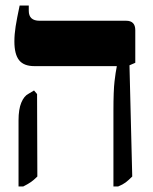

<svg xmlns="http://www.w3.org/2000/svg" viewBox="-20 -667 553 694"><path d="M390 7V-266Q390 -339 394 -373Q398 -407 402 -426V-428H104Q66 -428 49 -449.5Q32 -471 32 -517Q32 -543 36.5 -571.5Q41 -600 51 -647H84V-628Q84 -592 123 -592H436Q469 -592 469 -558V-440L448 -431L458 -29Q444 -15 434 -7.5Q424 0 407 7ZM47 7V-232Q47 -272 57 -296Q67 -320 83 -328L103 -340L114 -327L115 -29Q102 -16 91 -8.5Q80 -1 64 7Z"/></svg>

Font: Noto Serif Hebrew Condensed ExtraBold
Style: Regular
Weight: 800
Width: 3
Designer: Monotype Design Team
Foundry: Monotype Imaging Inc.
Version: Version 2.004; ttfautohint (v1.8.4.7-5d5b)